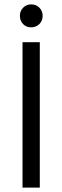

<svg xmlns="http://www.w3.org/2000/svg" viewBox="-20 -858 285 878"><path d="M162 0H83V-665H162ZM71 -786Q71 -808 86 -823Q101 -838 123 -838Q145 -838 160 -823Q175 -808 175 -786Q175 -763 160 -748Q145 -733 122 -733Q100 -733 85.5 -748Q71 -763 71 -786Z"/></svg>

Font: BreeCF
Style: Light
Weight: 300
Designer: Veronika Burian, Jos Scaglione
Foundry: TypeTogether
Version: Version 0.0.2